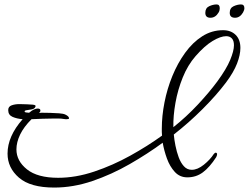

<svg xmlns="http://www.w3.org/2000/svg" viewBox="-20 -688 1121 865"><path d="M224 157Q117 157 65.5 112.5Q14 68 14 4Q14 -74 82 -151Q56 -153 36.5 -161.5Q17 -170 17 -192Q17 -208 32.5 -213.5Q48 -219 67 -219Q77 -219 86.5 -218.5Q96 -218 103 -218Q112 -218 127.5 -216.5Q143 -215 140 -208Q136 -197 121.5 -195Q107 -193 97 -191Q91 -190 91 -186Q91 -182 97 -181.5Q103 -181 111 -180Q124 -191 133.5 -195Q143 -199 150 -199Q162 -199 162 -190Q162 -184 156 -179Q161 -180 165.5 -180Q170 -180 174 -180Q185 -180 206 -179.5Q227 -179 246.5 -177.5Q266 -176 274 -172Q291 -164 291 -155Q291 -151 281 -151Q279 -151 275.5 -151Q272 -151 267 -152Q256 -154 244.5 -154Q233 -154 220 -154Q197 -154 171.5 -153Q146 -152 122 -151Q87 -116 70.5 -81.5Q54 -47 54 -15Q54 37 101.5 75Q149 113 242 113Q321 113 404.5 85Q488 57 566.5 13.5Q645 -30 710 -77Q709 -85 709 -93Q709 -101 709 -109Q709 -165 721 -226.5Q733 -288 756.5 -345.5Q780 -403 814 -450Q848 -497 891 -524.5Q934 -552 985 -552Q1020 -552 1041.5 -531Q1063 -510 1063 -472Q1063 -441 1048 -402Q1033 -363 998 -316Q955 -259 893 -197Q831 -135 763 -82Q765 -59 770.5 -31.5Q776 -4 785 20.5Q794 45 808.5 61Q823 77 844 77Q870 77 898.5 54Q927 31 943 6Q945 4 946.5 2.5Q948 1 950 0H952Q955 0 956.5 2Q958 4 958 5V7Q958 12 954 20Q925 65 894.5 88Q864 111 824 111Q790 111 767.5 86.5Q745 62 732 26Q719 -10 713 -45Q645 5 564 51.5Q483 98 396.5 127.5Q310 157 224 157ZM761 -115Q819 -161 870.5 -216Q922 -271 959 -321Q1000 -377 1017 -418Q1034 -459 1034 -484Q1034 -505 1024.5 -515Q1015 -525 999 -525Q974 -525 938 -503.5Q902 -482 861 -435Q826 -395 803.5 -339.5Q781 -284 770.5 -225Q760 -166 761 -115ZM1039 -608Q1015 -608 1015 -630Q1015 -652 1032.5 -660Q1050 -668 1066 -668Q1081 -668 1081 -651Q1081 -643 1075 -632Q1061 -608 1039 -608ZM928 -608Q905 -608 905 -630Q905 -652 922.5 -660Q940 -668 956 -668Q970 -668 970 -651Q970 -647 969 -642Q968 -637 965 -632Q951 -608 928 -608Z"/></svg>

Font: WindSong Medium
Style: Regular
Weight: 500
Designer: Robert E. Leuschke
Foundry: Robert E. Leuschke
Version: Version 1.010; ttfautohint (v1.8.3)